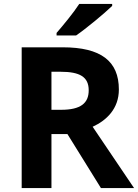

<svg xmlns="http://www.w3.org/2000/svg" viewBox="-20 -954 700 974"><path d="M549 -924V-934H382C353 -889 299 -824 267 -787V-774H366C417 -809 511 -887 549 -924ZM298 -714H90V0H241V-274H322L492 0H660L450 -311C520 -343 583 -402 583 -500C583 -644 492 -714 298 -714ZM287 -590C385 -590 430 -564 430 -496C430 -431 390 -397 290 -397H241V-590Z"/></svg>

Font: Noto Traditional Nushu
Style: Bold
Weight: 700
Designer: LIU Zhao
Foundry: LiuZhao Studio
Version: Version 2.003